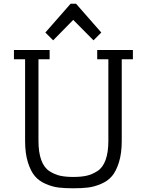

<svg xmlns="http://www.w3.org/2000/svg" viewBox="-20 -999 790 1033"><path d="M55 -680H115V-241Q115 -174 130 -126Q145 -78 167.5 -51.5Q190 -25 226 -9.5Q262 6 295 10Q328 14 374 14Q420 14 453.5 10Q487 6 523.5 -9.5Q560 -25 582.5 -51.5Q605 -78 620 -126Q635 -174 635 -241V-680H695V-730H503V-680H563V-241Q563 -179 548 -138Q533 -97 504 -78.5Q475 -60 445.5 -53.5Q416 -47 374 -47Q333 -47 303.5 -53.5Q274 -60 245.5 -78.5Q217 -97 202 -138Q187 -179 187 -241V-680H247V-730H55ZM266 -782 374 -892 483 -782 525 -824 389 -979H360L224 -824Z"/></svg>

Font: Glegoo
Style: Regular
Weight: 400
Version: Version 2.0.1; ttfautohint (v0.9) -r 48 -G 60